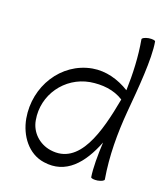

<svg xmlns="http://www.w3.org/2000/svg" viewBox="-150 -919 917 1046"><g transform="rotate(20 309.0 -396.0)"><path d="M496 -793C513 -698 517 -601 514 -504C449 -544 375 -565 300 -552C129 -521 23 -349 54 -173C71 -79 133 5 226 18C358 38 439 -58 492 -193C488 -116 488 -43 496 7C498 13 515 15 535 12C556 8 571 0 570 -7C548 -136 548 -267 559 -398C571 -534 587 -712 570 -807C569 -813 552 -815 531 -812C511 -808 495 -800 496 -793ZM237 -56C170 -66 117 -116 106 -182C81 -321 174 -453 313 -478C380 -489 449 -483 505 -447C468 -246 411 -30 237 -56Z"/></g></svg>

Font: Nupuram Light
Style: Regular
Weight: 300
Designer: Santhosh Thottingal (santhosh.thottingal@gmail.com)
Foundry: SMC
Version: Version 1.000